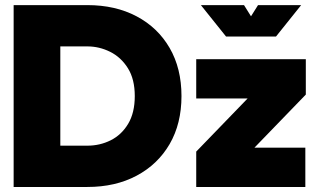

<svg xmlns="http://www.w3.org/2000/svg" viewBox="-20 -743 1269 763"><path d="M327.1 0H34.2V-722.7H327.1Q438.5 -722.7 522.7 -678.2Q606.9 -633.8 654.1 -552.5Q701.2 -471.2 701.2 -361.3Q701.2 -251.5 654.1 -170.4Q606.9 -89.4 522.7 -44.7Q438.5 0 327.1 0ZM219.7 -558.6V-164.1H327.1Q377 -164.1 419.9 -185.5Q462.9 -207 489.3 -251Q515.6 -294.9 515.6 -361.3Q515.6 -428.2 488.3 -471.9Q460.9 -515.6 417.7 -537.1Q374.5 -558.6 327.1 -558.6ZM991.2 -156.2H1193.4V0H759.8V-140.6L963.9 -351.6H759.8V-507.8H1195.3V-367.2ZM949.7 -722.7 977.5 -678.2 1005.4 -722.7H1176.8L1076.7 -597.7H878.4L778.3 -722.7Z"/></svg>

Font: Giphurs Black
Style: Regular
Weight: 900
Version: Version 0.920; ttfautohint (v1.8.4.7-5d5b)